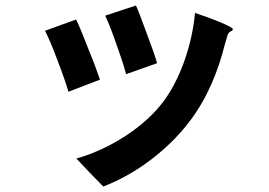

<svg xmlns="http://www.w3.org/2000/svg" viewBox="-20 -604 980 699"><path d="M515 -480C500 -522 484 -564 475 -584L363 -547C375 -522 391 -481 405 -439C420 -398 433 -358 439 -334L552 -374C546 -396 531 -438 515 -480ZM522 -17C576 -57 628 -106 671 -163C735 -247 775 -347 799 -444C802 -454 805 -463 808 -475C815 -494 824 -487 828 -497C831 -505 756 -535 690 -557C679 -437 634 -310 570 -228C492 -128 361 -55 258 -27L306 24L356 75C411 54 468 23 522 -17ZM302 -425C286 -467 269 -509 257 -533L144 -492C155 -471 173 -429 189 -385C206 -341 222 -296 229 -270L344 -314C335 -341 319 -384 302 -425Z"/></svg>

Font: GenSekiGothic2 TW B
Style: Regular
Weight: 700
Version: Version 2.100;PS 2.1;hotconv 16.6.51;makeotf.lib2.5.65220 DE